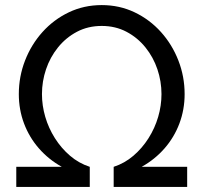

<svg xmlns="http://www.w3.org/2000/svg" viewBox="-20 -735 800 755"><path d="M44 0V-79H223Q171 -108 133 -151.5Q95 -195 74.5 -249.5Q54 -304 54 -365Q54 -434 78.5 -497Q103 -560 147 -609Q191 -658 250.5 -686.5Q310 -715 380 -715Q450 -715 509.5 -686.5Q569 -658 613 -609Q657 -560 681.5 -497Q706 -434 706 -365Q706 -304 685.5 -249.5Q665 -195 627 -151.5Q589 -108 537 -79H716V0H427V-79Q470 -93 504.5 -122.5Q539 -152 564 -191.5Q589 -231 602 -275.5Q615 -320 615 -365Q615 -415 599 -462.5Q583 -510 552 -548.5Q521 -587 477.5 -610Q434 -633 380 -633Q326 -633 282.5 -610Q239 -587 208 -548.5Q177 -510 161 -462.5Q145 -415 145 -365Q145 -320 158 -275.5Q171 -231 196 -191.5Q221 -152 255.5 -122.5Q290 -93 333 -79V0Z"/></svg>

Font: YasnoRaleway Medium
Style: Regular
Weight: 500
Designer: Matt McInerney, Pablo Impallari, Rodrigo Fuenzalida
Foundry: Matt McInerney, Pablo Impallari, Rodrigo Fuenzalida
Version: Version 4.026